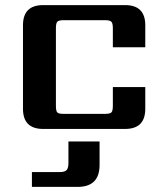

<svg xmlns="http://www.w3.org/2000/svg" viewBox="-20 -505 640 752"><path d="M248 134V49H370V141Q370 227 284 227H105V169H214Q233 169 240.5 161.5Q248 154 248 134ZM549 -320H422V-395Q422 -414 416 -420Q410 -426 391 -426H230Q210 -426 204.5 -420Q199 -414 199 -395V-90Q199 -70 204.5 -64.5Q210 -59 230 -59H391Q410 -59 416 -64.5Q422 -70 422 -90V-164H549V-79Q549 0 470 0H149Q70 0 70 -79V-406Q70 -485 149 -485H470Q549 -485 549 -406Z"/></svg>

Font: Sarpanch SemiBold
Style: Regular
Weight: 600
Designer: Manushi Parikh (Devanagari and Latin), Jyotish Sonowal (Devanagari)
Foundry: Indian Type Foundry
Version: Version 2.004;PS 1.0;hotconv 1.0.78;makeotf.lib2.5.61930; tt